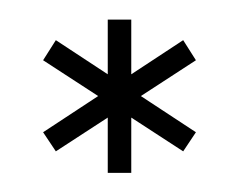

<svg xmlns="http://www.w3.org/2000/svg" viewBox="-20 -773 248 196"><path d="M167 -618.5 180 -638 37 -732 24 -711.5ZM37 -618.5 180 -711.5 167 -732 24 -638ZM90 -596.5H114V-753H90Z"/></svg>

Font: Anybody Condensed Light
Style: Regular
Weight: 300
Width: 3
Designer: Tyler Finck
Foundry: Etcetera Type Company
Version: Version 1.113;gftools[0.9.25]